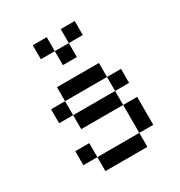

<svg xmlns="http://www.w3.org/2000/svg" viewBox="-189 -950 1014 1081"><g transform="rotate(-30 318.0 -409.0)"><path d="M454.5 -90.9H181.8V0H454.5ZM181.8 -90.9V-181.8H90.9V-90.9ZM454.5 -545.5H181.8V-454.5H454.5ZM90.9 -454.5V-363.6H181.8V-454.5ZM181.8 -363.6V-272.7H454.5V-363.6ZM454.5 -272.7V-90.9H545.5V-272.7ZM454.5 -454.5V-363.6H545.5V-454.5ZM181.8 -818.2V-727.3H272.7V-818.2ZM272.7 -727.3V-636.4H363.6V-727.3ZM363.6 -818.2V-727.3H454.5V-818.2Z"/></g></svg>

Font: Departure Mono
Style: Regular
Weight: 400
Monospace: yes
Designer: Helena Zhang
Version: Version 1.500;Glyphs 3.3.1 (3343)